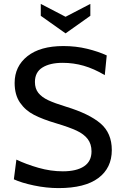

<svg xmlns="http://www.w3.org/2000/svg" viewBox="-20 -950 624 984"><path d="M51 -31 64 -132Q114 -108 177 -90Q240 -72 302 -72Q372 -72 410.5 -97.5Q449 -123 449 -174Q449 -212 429.5 -237.5Q410 -263 372.5 -280.5Q335 -298 268 -318Q200 -338 155 -361Q110 -384 82.5 -424Q55 -464 55 -525Q55 -610 120.5 -662Q186 -714 305 -714Q369 -714 426.5 -700Q484 -686 527 -666L517 -565Q461 -598 409 -613Q357 -628 301 -628Q236 -628 197.5 -604Q159 -580 159 -530Q159 -496 176.5 -474Q194 -452 227 -436.5Q260 -421 319 -403Q437 -367 495 -317.5Q553 -268 553 -181Q553 -89 484 -37.5Q415 14 280 14Q218 14 154 0.5Q90 -13 51 -31ZM189 -869V-930L316 -864L443 -930V-869L316 -779Z"/></svg>

Font: Cabin
Style: Regular
Weight: 400
Designer: Pablo Impallari
Foundry: Pablo Impallari. http://www.impallari.com Igino Marini. http://www.ikern.com
Version: Version 2.001